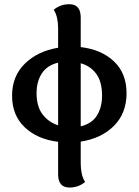

<svg xmlns="http://www.w3.org/2000/svg" viewBox="-20 -650 644 892"><path d="M250 -67.9V-358.9Q199.2 -346.7 174.6 -309.3Q149.9 -272 149.9 -216.8Q149.9 -155.3 177.7 -118.7Q205.6 -82 250 -67.9ZM355 -63Q407.2 -75.7 430.7 -113.8Q454.1 -151.9 454.1 -206.1Q454.1 -270.5 427 -307.1Q399.9 -343.8 355 -356ZM355 110.4Q355 135.3 359.9 157.2Q364.7 179.2 375.5 195.3Q344.7 221.2 302.7 221.2Q250 221.2 250 159.7V8.8Q153.8 -2.9 95 -58.6Q36.1 -114.3 36.1 -205.1Q36.1 -296.4 95.7 -354.5Q155.3 -412.6 250 -428.2V-519.5Q250 -544.4 245.1 -566.4Q240.2 -588.4 229.5 -604.5Q260.3 -630.4 302.2 -630.4Q355 -630.4 355 -568.8V-431.2Q451.7 -419.9 509.8 -364.5Q567.9 -309.1 567.9 -216.8Q567.9 -124 509.5 -65.4Q451.2 -6.8 355 7.8Z"/></svg>

Font: ALMAS
Style: Bold
Weight: 700
Designer: ALMAS Font/ by Husham Jawad Kadhim, derived from the Bainsely font by/ Paul James MIller
Foundry: High-Logic / Made with FontCreator
Version: Version 1.411;September 19, 2021;FontCreator 14.0.0.2814 32-